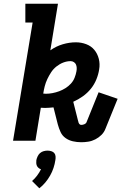

<svg xmlns="http://www.w3.org/2000/svg" viewBox="-20 -755 651 1030"><path d="M416 8Q393 8 371 3Q349 -2 331.5 -14.5Q314 -27 305 -46.5Q296 -66 290 -88L267 -179Q256 -178 244.5 -177Q233 -176 222 -176Q216 -176 210 -176.5Q204 -177 199 -177L170 0H50L155 -634H116V-735H291L250 -485Q281 -507 316.5 -517.5Q352 -528 387 -528Q416 -528 442.5 -518Q469 -508 486 -487.5Q503 -467 510 -439.5Q517 -412 512 -383Q508 -356 497 -329Q486 -302 467.5 -279Q449 -256 424.5 -238.5Q400 -221 373 -209L398 -110Q399 -108 399 -106.5Q399 -105 400 -103Q401 -96 405 -90.5Q409 -85 416 -85Q424 -85 432.5 -88.5Q441 -92 444 -99L509 -260L611 -225L546 -65Q539 -46 524.5 -31.5Q510 -17 491.5 -7.5Q473 2 453.5 5Q434 8 416 8ZM226 -252Q243 -252 261.5 -255.5Q280 -259 297.5 -265.5Q315 -272 331 -282Q347 -292 360 -306Q373 -320 380 -337.5Q387 -355 390 -372Q392 -382 391.5 -391.5Q391 -401 387.5 -409Q384 -417 376 -422Q368 -427 359 -427Q339 -427 319.5 -419.5Q300 -412 283 -398.5Q266 -385 254.5 -367.5Q243 -350 234 -331Q225 -312 220 -292.5Q215 -273 212 -253Q216 -253 219 -252.5Q222 -252 226 -252ZM191 255 152 216Q167 203 179 187Q191 171 200 153Q193 151 187 146Q181 141 178 134.5Q175 128 174.5 120Q174 112 175 104Q177 94 182 83.5Q187 73 195 66Q203 59 214 56Q225 53 235 53Q245 53 255 56Q265 59 271 66Q277 73 278 83.5Q279 94 277 104Q274 125 267 146Q260 167 249 186.5Q238 206 223.5 223.5Q209 241 191 255Z"/></svg>

Font: Iosevka Etoile
Style: Bold Italic
Weight: 700
Italic angle: -9°
Designer: Belleve Invis
Foundry: Belleve Invis
Version: Version 28.1.0; ttfautohint (v1.8.4)